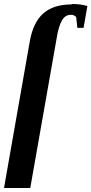

<svg xmlns="http://www.w3.org/2000/svg" viewBox="-20 -726 456 958"><path d="M338 -704V-706Q383 -706 416 -696L397 -587H366L360 -641Q349 -653 333 -652Q305 -652 289 -624Q272 -594 263 -537L131 212H0L129 -522Q146 -615 196 -659Q247 -704 338 -704Z"/></svg>

Font: Libra Serif Modern
Style: Bold Italic
Weight: 700
Italic angle: -12°
Designer: Stefan Peev, Context Ltd
Foundry: Stefan Peev, Context Ltd
Version: Version 1.000